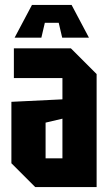

<svg xmlns="http://www.w3.org/2000/svg" viewBox="-20 -755 446 775"><path d="M26 -96V-344L232 -354V-440H36V-560H266L370 -456V0H122ZM164 -260V-116H232V-276ZM147 -603H39L109 -735H269L339 -603H231L217 -663H161Z"/></svg>

Font: Tektur Condensed SemiBold
Style: Regular
Weight: 600
Width: 3
Designer: Adam Jagosz
Foundry: Adam Jagosz
Version: Version 1.005;gftools[0.9.30]